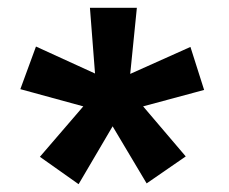

<svg xmlns="http://www.w3.org/2000/svg" viewBox="-20 -743 585 491"><path d="M355 -274 455 -343 346 -471 502 -513 467 -623 313 -554 330 -723H210L223 -555L72 -624L32 -515L193 -471L82 -342L181 -272L268 -420Z"/></svg>

Font: United Sans Black
Style: Regular
Weight: 900
Designer: Pablo Impallari, Rodrigo Fuenzalida (Modified by Dan O. Williams)
Version: Version 1.000;PS 001.000;hotconv 1.0.88;makeotf.lib2.5.64775